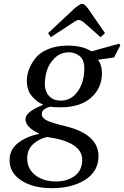

<svg xmlns="http://www.w3.org/2000/svg" viewBox="-20 -740 648 1002"><path d="M231 -567 369 -696Q397 -720 409 -720Q421 -720 439 -696L528 -567L505 -546L420 -621Q401 -636 392 -636Q382 -636 360 -621L245 -546ZM30 96Q30 39 76.5 4.5Q123 -30 184 -41V-43Q113 -76 113 -118Q113 -155 198 -190Q202 -192 204 -193V-195Q174 -206 147 -237.5Q120 -269 120 -318Q120 -347 131 -377Q142 -407 164.5 -436Q187 -465 231 -483.5Q275 -502 333 -502Q411 -502 457 -472L602 -512L608 -503L575 -440L491 -428Q512 -401 512 -359Q512 -280 455 -230Q398 -180 296 -180Q262 -180 242 -183Q198 -172 198 -144Q198 -124 225 -111Q252 -98 319 -82Q494 -40 494 75Q494 154 425 198Q356 242 250 242Q153 242 91.5 202Q30 162 30 96ZM122 87Q122 141 164 174Q206 207 272 207Q331 207 370 178Q409 149 409 94Q409 1 228 -25Q190 -19 156 9.5Q122 38 122 87ZM214 -301Q214 -263 236 -239Q258 -215 297 -215Q352 -215 386 -263.5Q420 -312 420 -383Q420 -429 395 -448Q370 -467 340 -467Q296 -467 266 -437.5Q236 -408 225 -372.5Q214 -337 214 -301Z"/></svg>

Font: Heuristica
Style: Italic
Weight: 400
Italic angle: -13°
Version: Version 1.0.2